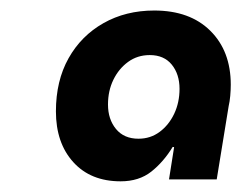

<svg xmlns="http://www.w3.org/2000/svg" viewBox="-20 -733 459 365"><path d="M209.3 -388.3Q152.3 -388.3 119.3 -424.8Q86.3 -461.3 86.3 -521.3Q86.3 -579.3 110.3 -622.2Q134.3 -665 176.7 -689Q219 -713 273.3 -713Q341 -713 379.8 -674.5Q418.7 -636 418.7 -572Q418.7 -562 417.7 -550.8Q416.7 -539.7 414.7 -531.3L392 -392H301.3L311 -453.3L308.3 -453.7Q291 -425.3 267.7 -406.8Q244.3 -388.3 209.3 -388.3ZM243.3 -469.3Q266 -469.3 283.5 -482.3Q301 -495.3 311.2 -516.8Q321.3 -538.3 321.3 -564Q321.3 -592 306.5 -610.2Q291.7 -628.3 264.7 -628.3Q241.3 -628.3 223.5 -615.3Q205.7 -602.3 195.5 -581.3Q185.3 -560.3 185.3 -534.3Q185.3 -506.3 200.5 -487.8Q215.7 -469.3 243.3 -469.3Z"/></svg>

Font: MuseoModerno Thin
Style: Italic
Weight: 100
Italic angle: -9°
Designer: Pablo Cosgaya, Héctor Gatti, Marcela Romero, and the Authors of The MuseoModerno Project.
Foundry: Omnibus-Type Team
Version: Version 1.003